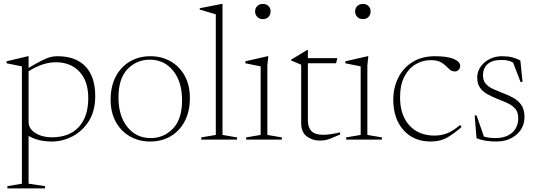

<svg xmlns="http://www.w3.org/2000/svg" viewBox="-20 -730 2807 1004"><path d="M215.5 243.5V255H18.5V243.5L94.5 230.5V-383L14.5 -399V-409.5L125.5 -436H129.5V-375Q174.5 -401.5 200.8 -414.5Q227 -427.5 244.2 -431.8Q261.5 -436 280.5 -436Q377 -436 427.5 -382Q478 -328 478 -228Q478 -149 444 -96Q410 -43 358 -16.5Q306 10 251.5 10Q178.5 10 129.5 -19.5V230.5ZM441.5 -216.5Q441.5 -306.5 395.2 -355.5Q349 -404.5 271.5 -404.5Q205 -404.5 129.5 -357.5V-91.5Q129.5 -57 165 -34.5Q200.5 -12 251 -12Q342.5 -12 392 -66Q441.5 -120 441.5 -216.5Z M765.5 10Q706.5 10 659.5 -16.8Q612.5 -43.5 585.5 -92.8Q558.5 -142 558.5 -208.5Q558.5 -278.5 585.2 -329.5Q612 -380.5 659 -408.2Q706 -436 766 -436Q825.5 -436 872.2 -409.2Q919 -382.5 946 -333.5Q973 -284.5 973 -217.5Q973 -147.5 946.2 -96.5Q919.5 -45.5 872.8 -17.8Q826 10 765.5 10ZM768 -8Q836.5 -8 884.2 -57.2Q932 -106.5 932 -206Q932 -302 885.5 -360Q839 -418 763.5 -418Q695 -418 647.2 -369Q599.5 -320 599.5 -220Q599.5 -124 646 -66Q692.5 -8 768 -8Z M1143.5 -24.5 1219.5 -11.5V0H1032.5V-11.5L1108.5 -24.5V-655L1024.5 -680V-687L1139.5 -709.5H1143.5Z M1354.5 -630Q1336.5 -630 1325.2 -641.8Q1314 -653.5 1314 -670.5Q1314 -687 1325.2 -698.2Q1336.5 -709.5 1354.5 -709.5Q1373.5 -709.5 1384.2 -698.2Q1395 -687 1395 -670.5Q1395 -653.5 1384.2 -641.8Q1373.5 -630 1354.5 -630ZM1383 -436 1378 -388.5V-24.5L1454 -11.5V0H1267V-11.5L1343 -24.5V-383Q1335 -384.5 1310.5 -389.5Q1286 -394.5 1263 -399V-409.5L1379 -436Z M1590 -100Q1590 -63 1609 -44Q1628 -25 1670.5 -25Q1704 -25 1758.5 -38V-26.5Q1725.5 -12 1707.8 -5.2Q1690 1.5 1678.2 3.2Q1666.5 5 1651 5Q1613.5 5 1584.2 -16.8Q1555 -38.5 1555 -87V-391.5L1502 -414V-418Q1522.5 -430 1545.5 -443.8Q1568.5 -457.5 1585.5 -468.5H1590V-426H1744L1737.5 -399H1590Z M1877.5 -630Q1859.5 -630 1848.2 -641.8Q1837 -653.5 1837 -670.5Q1837 -687 1848.2 -698.2Q1859.5 -709.5 1877.5 -709.5Q1896.5 -709.5 1907.2 -698.2Q1918 -687 1918 -670.5Q1918 -653.5 1907.2 -641.8Q1896.5 -630 1877.5 -630ZM1906 -436 1901 -388.5V-24.5L1977 -11.5V0H1790V-11.5L1866 -24.5V-383Q1858 -384.5 1833.5 -389.5Q1809 -394.5 1786 -399V-409.5L1902 -436Z M2254.5 -436Q2321 -436 2353.8 -421.2Q2386.5 -406.5 2386.5 -385.5Q2386.5 -374.5 2378.8 -365.5Q2371 -356.5 2359.5 -356.5Q2343 -356.5 2332.5 -365.5Q2322 -374.5 2310.8 -386Q2299.5 -397.5 2281.5 -406.5Q2263.5 -415.5 2232.5 -415.5Q2190 -415.5 2153.2 -393.8Q2116.5 -372 2094.2 -328.8Q2072 -285.5 2072 -221Q2072 -128 2120.5 -74.5Q2169 -21 2252 -21Q2287 -21 2317.5 -32.8Q2348 -44.5 2386 -76.5L2394 -66Q2348.5 -26.5 2313.8 -8.2Q2279 10 2232.5 10Q2143 10 2089.8 -49.8Q2036.5 -109.5 2036.5 -209Q2036.5 -270.5 2061.8 -322Q2087 -373.5 2135.8 -404.8Q2184.5 -436 2254.5 -436Z M2604.5 -436Q2635 -436 2656.8 -430.8Q2678.5 -425.5 2701 -414L2712.5 -301.5H2702L2663 -403Q2647.5 -411 2633 -413.8Q2618.5 -416.5 2602.5 -416.5Q2553 -416.5 2529.2 -394.2Q2505.5 -372 2505.5 -336.5Q2505.5 -309 2520 -292.2Q2534.5 -275.5 2558.2 -264.8Q2582 -254 2609 -243.5Q2636.5 -233.5 2662.5 -219.5Q2688.5 -205.5 2705.5 -182Q2722.5 -158.5 2722.5 -118.5Q2722.5 -61.5 2680.5 -25.8Q2638.5 10 2575.5 10Q2514.5 10 2472 -7L2462 -126.5H2472L2510.5 -16Q2536 -8 2570 -8Q2626 -8 2658 -36.2Q2690 -64.5 2690 -112.5Q2690 -143.5 2674.5 -161.2Q2659 -179 2634.2 -190.5Q2609.5 -202 2582 -212.5Q2554.5 -223.5 2530.2 -236.5Q2506 -249.5 2490.8 -270.2Q2475.5 -291 2475.5 -325Q2475.5 -355.5 2493 -380.8Q2510.5 -406 2540 -421Q2569.5 -436 2604.5 -436Z"/></svg>

Font: Newsreader Text ExtraLight
Style: Regular
Weight: 275
Designer: Hugues Gentile
Foundry: Production Type
Version: Version 1.001